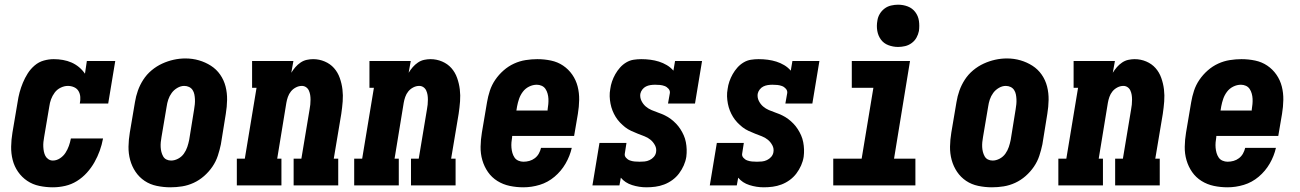

<svg xmlns="http://www.w3.org/2000/svg" viewBox="-20 -790 5540 818"><path d="M205 8Q176 8 147.5 2Q119 -4 96 -19.5Q73 -35 57 -58Q41 -81 34 -108.5Q27 -136 27.5 -165.5Q28 -195 33 -225L55 -355Q58 -376 63.5 -396.5Q69 -417 77.5 -437.5Q86 -458 98 -477Q110 -496 127.5 -511Q145 -526 166.5 -532Q188 -538 209 -538Q229 -538 248.5 -534.5Q268 -531 285 -523.5Q302 -516 316.5 -504Q331 -492 342 -476L350 -530H471L441 -349H320Q323 -363 322 -377Q321 -391 314.5 -402Q308 -413 295.5 -418.5Q283 -424 269 -424Q254 -424 238.5 -416.5Q223 -409 213 -395.5Q203 -382 197.5 -367Q192 -352 190 -336L168 -206Q166 -195 165 -185Q164 -175 164.5 -164.5Q165 -154 167 -144Q169 -134 173.5 -125.5Q178 -117 186.5 -111.5Q195 -106 205 -106Q221 -106 235.5 -115.5Q250 -125 259 -139Q268 -153 273.5 -168.5Q279 -184 282 -200H419Q414 -173 405 -148Q396 -123 382.5 -99Q369 -75 350 -54Q331 -33 307.5 -18.5Q284 -4 257.5 2Q231 8 205 8Z M706 8Q677 8 648 2Q619 -4 596 -19.5Q573 -35 557.5 -58Q542 -81 534.5 -108.5Q527 -136 527.5 -165.5Q528 -195 533 -225L555 -355Q559 -380 567.5 -404Q576 -428 590.5 -450.5Q605 -473 626 -490.5Q647 -508 671 -519Q695 -530 720 -535.5Q745 -541 770 -541Q800 -541 827.5 -533Q855 -525 878.5 -510Q902 -495 918 -472Q934 -449 941 -421.5Q948 -394 947.5 -364.5Q947 -335 942 -305L921 -175Q916 -151 908 -126.5Q900 -102 885 -80Q870 -58 849.5 -40Q829 -22 805 -11Q781 0 756 4Q731 8 706 8ZM709 -106Q724 -106 739 -114Q754 -122 763.5 -135.5Q773 -149 778 -164Q783 -179 786 -194L807 -324Q809 -335 810 -346Q811 -357 810.5 -367.5Q810 -378 808 -388Q806 -398 800.5 -406.5Q795 -415 785.5 -419.5Q776 -424 765 -424Q750 -424 735.5 -415.5Q721 -407 711.5 -394Q702 -381 697 -366Q692 -351 690 -336L668 -206Q666 -195 665 -184.5Q664 -174 664.5 -163.5Q665 -153 667.5 -143Q670 -133 675 -124Q680 -115 689 -110.5Q698 -106 709 -106Z M989 0V-114H1023L1073 -416H1054V-530H1230L1221 -480Q1229 -493 1238.5 -504Q1248 -515 1260.5 -523.5Q1273 -532 1287 -535Q1301 -538 1314 -538Q1340 -538 1363.5 -528Q1387 -518 1403 -500Q1419 -482 1427.5 -458Q1436 -434 1439 -409Q1442 -384 1440 -358Q1438 -332 1434 -305L1402 -114H1421V0H1231V-114H1264L1299 -324Q1301 -334 1302 -344.5Q1303 -355 1303 -365.5Q1303 -376 1301.5 -385.5Q1300 -395 1296 -404Q1292 -413 1284 -418.5Q1276 -424 1266 -424Q1253 -424 1240.5 -417.5Q1228 -411 1219.5 -400.5Q1211 -390 1206.5 -377Q1202 -364 1200 -352L1161 -114H1179V0Z M1489 0V-114H1523L1573 -416H1554V-530H1730L1721 -480Q1729 -493 1738.5 -504Q1748 -515 1760.5 -523.5Q1773 -532 1787 -535Q1801 -538 1814 -538Q1840 -538 1863.5 -528Q1887 -518 1903 -500Q1919 -482 1927.5 -458Q1936 -434 1939 -409Q1942 -384 1940 -358Q1938 -332 1934 -305L1902 -114H1921V0H1731V-114H1764L1799 -324Q1801 -334 1802 -344.5Q1803 -355 1803 -365.5Q1803 -376 1801.5 -385.5Q1800 -395 1796 -404Q1792 -413 1784 -418.5Q1776 -424 1766 -424Q1753 -424 1740.5 -417.5Q1728 -411 1719.5 -400.5Q1711 -390 1706.5 -377Q1702 -364 1700 -352L1661 -114H1679V0Z M2210 8Q2180 8 2151.5 2Q2123 -4 2099 -19Q2075 -34 2059 -57Q2043 -80 2035 -107.5Q2027 -135 2027.5 -165Q2028 -195 2033 -225L2055 -355Q2059 -379 2067 -403.5Q2075 -428 2090 -450Q2105 -472 2125.5 -490Q2146 -508 2170 -519Q2194 -530 2219.5 -534Q2245 -538 2269 -538Q2299 -538 2327.5 -532Q2356 -526 2379 -510.5Q2402 -495 2418 -472Q2434 -449 2441 -421.5Q2448 -394 2447.5 -364.5Q2447 -335 2442 -305L2426 -211H2162V-207Q2160 -195 2159 -183.5Q2158 -172 2159 -160.5Q2160 -149 2163 -138.5Q2166 -128 2172 -119Q2178 -110 2188.5 -105.5Q2199 -101 2210 -101Q2223 -101 2235.5 -104.5Q2248 -108 2258.5 -116Q2269 -124 2275.5 -135.5Q2282 -147 2285 -160H2416Q2408 -125 2389.5 -93Q2371 -61 2342.5 -37Q2314 -13 2279.5 -2.5Q2245 8 2210 8ZM2180 -319H2313V-323Q2315 -335 2316 -346.5Q2317 -358 2316.5 -369Q2316 -380 2313 -391Q2310 -402 2304 -411Q2298 -420 2288 -424.5Q2278 -429 2267 -429Q2250 -429 2234 -421Q2218 -413 2207.5 -399Q2197 -385 2191.5 -369Q2186 -353 2183 -337Z M2734 8Q2703 8 2673 -1.5Q2643 -11 2625 -33L2619 0H2504L2534 -181H2649L2642 -136Q2640 -126 2647 -118Q2654 -110 2663.5 -106.5Q2673 -103 2683.5 -102Q2694 -101 2705 -101Q2715 -101 2726 -102Q2737 -103 2747.5 -108Q2758 -113 2765.5 -121.5Q2773 -130 2775 -141Q2778 -157 2770.5 -171Q2763 -185 2751.5 -194.5Q2740 -204 2725.5 -209.5Q2711 -215 2697 -220.5Q2683 -226 2669 -232.5Q2655 -239 2643.5 -248Q2632 -257 2621.5 -268Q2611 -279 2603 -292Q2595 -305 2589.5 -319Q2584 -333 2581 -348.5Q2578 -364 2577.5 -379.5Q2577 -395 2580 -411Q2582 -427 2587.5 -443Q2593 -459 2601.5 -474Q2610 -489 2621.5 -502Q2633 -515 2648 -524Q2663 -533 2679.5 -535.5Q2696 -538 2712 -538Q2732 -538 2751 -535.5Q2770 -533 2787.5 -527.5Q2805 -522 2821 -512.5Q2837 -503 2849 -489L2856 -530H2971L2941 -349H2826L2834 -394Q2835 -404 2828 -412Q2821 -420 2811.5 -423.5Q2802 -427 2792 -428Q2782 -429 2771 -429Q2761 -429 2751 -427.5Q2741 -426 2732 -421.5Q2723 -417 2716.5 -408.5Q2710 -400 2708 -390Q2706 -374 2713 -360Q2720 -346 2731 -336.5Q2742 -327 2756 -321Q2770 -315 2784.5 -310Q2799 -305 2812.5 -298.5Q2826 -292 2838 -283Q2850 -274 2860.5 -263Q2871 -252 2879 -239.5Q2887 -227 2893 -213.5Q2899 -200 2902 -184.5Q2905 -169 2905.5 -153.5Q2906 -138 2904 -122Q2901 -103 2893 -85Q2885 -67 2873 -51Q2861 -35 2844.5 -23Q2828 -11 2809.5 -4Q2791 3 2772 5.5Q2753 8 2734 8Z M3234 8Q3203 8 3173 -1.5Q3143 -11 3125 -33L3119 0H3004L3034 -181H3149L3142 -136Q3140 -126 3147 -118Q3154 -110 3163.5 -106.5Q3173 -103 3183.5 -102Q3194 -101 3205 -101Q3215 -101 3226 -102Q3237 -103 3247.5 -108Q3258 -113 3265.5 -121.5Q3273 -130 3275 -141Q3278 -157 3270.5 -171Q3263 -185 3251.5 -194.5Q3240 -204 3225.5 -209.5Q3211 -215 3197 -220.5Q3183 -226 3169 -232.5Q3155 -239 3143.5 -248Q3132 -257 3121.5 -268Q3111 -279 3103 -292Q3095 -305 3089.5 -319Q3084 -333 3081 -348.5Q3078 -364 3077.5 -379.5Q3077 -395 3080 -411Q3082 -427 3087.5 -443Q3093 -459 3101.5 -474Q3110 -489 3121.5 -502Q3133 -515 3148 -524Q3163 -533 3179.5 -535.5Q3196 -538 3212 -538Q3232 -538 3251 -535.5Q3270 -533 3287.5 -527.5Q3305 -522 3321 -512.5Q3337 -503 3349 -489L3356 -530H3471L3441 -349H3326L3334 -394Q3335 -404 3328 -412Q3321 -420 3311.5 -423.5Q3302 -427 3292 -428Q3282 -429 3271 -429Q3261 -429 3251 -427.5Q3241 -426 3232 -421.5Q3223 -417 3216.5 -408.5Q3210 -400 3208 -390Q3206 -374 3213 -360Q3220 -346 3231 -336.5Q3242 -327 3256 -321Q3270 -315 3284.5 -310Q3299 -305 3312.5 -298.5Q3326 -292 3338 -283Q3350 -274 3360.5 -263Q3371 -252 3379 -239.5Q3387 -227 3393 -213.5Q3399 -200 3402 -184.5Q3405 -169 3405.5 -153.5Q3406 -138 3404 -122Q3401 -103 3393 -85Q3385 -67 3373 -51Q3361 -35 3344.5 -23Q3328 -11 3309.5 -4Q3291 3 3272 5.5Q3253 8 3234 8Z M3530 0V-114H3651L3701 -416H3609V-530H3857L3789 -114H3880V0ZM3806 -590Q3785 -590 3765 -597.5Q3745 -605 3733 -621.5Q3721 -638 3717.5 -659Q3714 -680 3718 -702Q3720 -717 3728 -730.5Q3736 -744 3748.5 -753.5Q3761 -763 3776.5 -766.5Q3792 -770 3806 -770Q3828 -770 3847.5 -762.5Q3867 -755 3879.5 -738.5Q3892 -722 3895 -701Q3898 -680 3895 -658Q3892 -643 3884.5 -629.5Q3877 -616 3864 -606.5Q3851 -597 3836 -593.5Q3821 -590 3806 -590Z M4206 8Q4177 8 4148 2Q4119 -4 4096 -19.5Q4073 -35 4057.5 -58Q4042 -81 4034.5 -108.5Q4027 -136 4027.5 -165.5Q4028 -195 4033 -225L4055 -355Q4059 -380 4067.5 -404Q4076 -428 4090.5 -450.5Q4105 -473 4126 -490.5Q4147 -508 4171 -519Q4195 -530 4220 -535.5Q4245 -541 4270 -541Q4300 -541 4327.5 -533Q4355 -525 4378.5 -510Q4402 -495 4418 -472Q4434 -449 4441 -421.5Q4448 -394 4447.5 -364.5Q4447 -335 4442 -305L4421 -175Q4416 -151 4408 -126.5Q4400 -102 4385 -80Q4370 -58 4349.5 -40Q4329 -22 4305 -11Q4281 0 4256 4Q4231 8 4206 8ZM4209 -106Q4224 -106 4239 -114Q4254 -122 4263.5 -135.5Q4273 -149 4278 -164Q4283 -179 4286 -194L4307 -324Q4309 -335 4310 -346Q4311 -357 4310.5 -367.5Q4310 -378 4308 -388Q4306 -398 4300.5 -406.5Q4295 -415 4285.5 -419.5Q4276 -424 4265 -424Q4250 -424 4235.5 -415.5Q4221 -407 4211.5 -394Q4202 -381 4197 -366Q4192 -351 4190 -336L4168 -206Q4166 -195 4165 -184.5Q4164 -174 4164.5 -163.5Q4165 -153 4167.5 -143Q4170 -133 4175 -124Q4180 -115 4189 -110.5Q4198 -106 4209 -106Z M4489 0V-114H4523L4573 -416H4554V-530H4730L4721 -480Q4729 -493 4738.5 -504Q4748 -515 4760.5 -523.5Q4773 -532 4787 -535Q4801 -538 4814 -538Q4840 -538 4863.5 -528Q4887 -518 4903 -500Q4919 -482 4927.5 -458Q4936 -434 4939 -409Q4942 -384 4940 -358Q4938 -332 4934 -305L4902 -114H4921V0H4731V-114H4764L4799 -324Q4801 -334 4802 -344.5Q4803 -355 4803 -365.5Q4803 -376 4801.5 -385.5Q4800 -395 4796 -404Q4792 -413 4784 -418.5Q4776 -424 4766 -424Q4753 -424 4740.5 -417.5Q4728 -411 4719.5 -400.5Q4711 -390 4706.5 -377Q4702 -364 4700 -352L4661 -114H4679V0Z M5210 8Q5180 8 5151.5 2Q5123 -4 5099 -19Q5075 -34 5059 -57Q5043 -80 5035 -107.5Q5027 -135 5027.5 -165Q5028 -195 5033 -225L5055 -355Q5059 -379 5067 -403.5Q5075 -428 5090 -450Q5105 -472 5125.5 -490Q5146 -508 5170 -519Q5194 -530 5219.5 -534Q5245 -538 5269 -538Q5299 -538 5327.5 -532Q5356 -526 5379 -510.5Q5402 -495 5418 -472Q5434 -449 5441 -421.5Q5448 -394 5447.5 -364.5Q5447 -335 5442 -305L5426 -211H5162V-207Q5160 -195 5159 -183.5Q5158 -172 5159 -160.5Q5160 -149 5163 -138.5Q5166 -128 5172 -119Q5178 -110 5188.5 -105.5Q5199 -101 5210 -101Q5223 -101 5235.5 -104.5Q5248 -108 5258.5 -116Q5269 -124 5275.5 -135.5Q5282 -147 5285 -160H5416Q5408 -125 5389.5 -93Q5371 -61 5342.5 -37Q5314 -13 5279.5 -2.5Q5245 8 5210 8ZM5180 -319H5313V-323Q5315 -335 5316 -346.5Q5317 -358 5316.5 -369Q5316 -380 5313 -391Q5310 -402 5304 -411Q5298 -420 5288 -424.5Q5278 -429 5267 -429Q5250 -429 5234 -421Q5218 -413 5207.5 -399Q5197 -385 5191.5 -369Q5186 -353 5183 -337Z"/></svg>

Font: Iosevka Slab Heavy Oblique
Style: Regular
Weight: 900
Italic angle: -9°
Monospace: yes
Designer: Belleve Invis
Foundry: Belleve Invis
Version: Version 11.1.1; ttfautohint (v1.8.3)